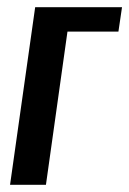

<svg xmlns="http://www.w3.org/2000/svg" viewBox="-20 -515 360 535"><path d="M8 0 78 -495H320L310 -427H168L108 0Z"/></svg>

Font: Alumni Sans SemiBold
Style: Italic
Weight: 600
Italic angle: -8°
Version: Version 1.016